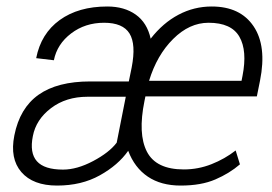

<svg xmlns="http://www.w3.org/2000/svg" viewBox="-20 -558 832 588"><path d="M533.2 10.3Q473.1 10.3 432.6 -17.1Q392.1 -44.4 372.6 -96.2Q341.8 -52.2 285.6 -21Q229.5 10.3 154.8 10.3Q81.1 10.3 45.4 -31Q9.8 -72.3 23.9 -143.1Q40.5 -227.1 98.1 -267.8Q155.8 -308.6 256.3 -308.6H374.5L383.3 -351.6Q397 -422.4 376.7 -455.3Q356.4 -488.3 298.8 -488.3Q240.7 -488.3 197.8 -455.6Q154.8 -422.9 145 -373.5L90.8 -379.9Q105.5 -455.1 162.8 -496.6Q220.2 -538.1 308.6 -538.1Q360.8 -538.1 395.8 -513.2Q430.7 -488.3 441.4 -439.5Q479 -487.8 526.6 -512.9Q574.2 -538.1 628.4 -538.1Q715.8 -538.1 756.6 -477.5Q797.4 -417 776.4 -311.5L766.6 -262.7H425.3L422.4 -248.5Q401.9 -147.9 429.9 -93.5Q458 -39.1 543 -39.1Q586.9 -39.1 627.7 -55.2Q668.5 -71.3 701.7 -97.2L714.8 -54.7Q683.1 -27.3 639.6 -8.5Q596.2 10.3 533.2 10.3ZM172.9 -38.6Q215.8 -38.6 265.1 -64.7Q314.5 -90.8 337.4 -121.1L365.2 -261.7H248Q182.1 -261.7 136.2 -226.8Q90.3 -191.9 80.6 -141.1Q70.3 -89.8 93 -64.2Q115.7 -38.6 172.9 -38.6ZM618.7 -488.3Q560.1 -488.3 510.3 -438.7Q460.4 -389.2 436.5 -310.5H719.7L722.7 -325.7Q737.8 -402.8 713.1 -445.6Q688.5 -488.3 618.7 -488.3Z"/></svg>

Font: Franko
Style: Light Italic
Weight: 300
Designer: Google
Version: Version 1.200310; 2013